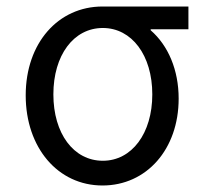

<svg xmlns="http://www.w3.org/2000/svg" viewBox="-20 -560 640 590"><path d="M296 -66C206 -66 144 -150 144 -270C144 -390 206 -474 296 -474C385 -474 448 -390 448 -270C448 -150 385 -66 296 -66ZM295 10C430 10 529 -101 529 -257C529 -345 497 -420 443 -467V-470H559V-540H295C159 -540 59 -428 59 -267C59 -106 158 10 295 10Z"/></svg>

Font: CommitMono
Style: 400Regular
Weight: 400
Monospace: yes
Designer: Eigil Nikolajsen
Foundry: Eigil Nikolajsen
Version: Version 1.143